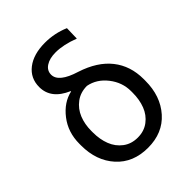

<svg xmlns="http://www.w3.org/2000/svg" viewBox="-218 -882 1010 1010"><g transform="rotate(-45 286.5 -377.5)"><path d="M108.4 -621.1Q108.4 -687 158.9 -726.1Q209.5 -765.1 294.9 -765.1Q365.7 -765.1 430.7 -737.3L428.7 -661.6Q356.4 -689.5 298.3 -689.5Q253.4 -689.5 226.1 -671.6Q198.7 -653.8 198.7 -623Q198.7 -566.9 310.5 -532.7Q418 -498 472.4 -429.2Q526.9 -360.4 526.9 -262.7V-250Q526.9 -136.2 462.2 -63.2Q397.5 9.8 287.6 9.8Q177.2 9.8 112.1 -62.5Q46.9 -134.8 46.9 -248V-260.3Q46.9 -346.2 95.5 -408.9Q144 -471.7 210.9 -486.3L210 -489.3Q108.4 -533.2 108.4 -621.1ZM139.2 -264.6V-252.4Q139.2 -201.2 155.3 -159.7Q171.4 -118.2 205.6 -92.3Q239.7 -66.4 287.6 -66.4Q335 -66.4 369.1 -92.3Q403.3 -118.2 419.2 -159.7Q435.1 -201.2 435.1 -252.4V-264.6Q435.1 -329.6 393.3 -383.1Q351.6 -436.5 290.5 -448.2Q242.2 -448.2 207.3 -422.1Q172.4 -396 155.8 -355Q139.2 -314 139.2 -264.6Z"/></g></svg>

Font: Bert Sans Medium
Style: Regular
Weight: 500
Designer: Christian Robertson, Adam Twardoch, & Cristiano Sobral
Foundry: Google
Version: Version 12.135;January 10, 2020;FontCreator 12.0.0.2547 64-b